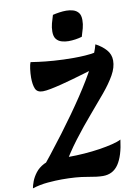

<svg xmlns="http://www.w3.org/2000/svg" viewBox="-145 -1162 915 1256"><g transform="rotate(-10 312.5 -534.5)"><path d="M16 -49Q124 -181 213 -299.5Q302 -418 369.5 -519.5Q437 -621 479 -701.5Q521 -782 535 -838Q577 -816 604 -785.5Q631 -755 631 -714Q631 -668 603 -618.5Q575 -569 528 -512.5Q481 -456 424 -390Q367 -324 307.5 -246Q248 -168 195 -75ZM165 -6Q125 -6 72 -1.5Q19 3 -31 19Q-28 1 -18 -26Q-8 -53 13 -80.5Q34 -108 69.5 -126.5Q105 -145 159 -145Q168 -145 177 -144.5Q186 -144 198.5 -143.5Q211 -143 231 -143Q285 -143 339.5 -147Q394 -151 442.5 -158.5Q491 -166 529 -175.5Q567 -185 588 -196Q575 -90 538.5 -35.5Q502 19 435 19Q398 19 330.5 6.5Q263 -6 165 -6ZM83 -696Q83 -724 87 -754Q91 -784 97 -797Q110 -795 150 -789.5Q190 -784 250.5 -779.5Q311 -775 382 -775Q418 -775 456.5 -777.5Q495 -780 529 -787L483 -679Q460 -672 425 -661.5Q390 -651 349.5 -639.5Q309 -628 269.5 -618Q230 -608 197 -601.5Q164 -595 144 -595Q106 -595 94.5 -622.5Q83 -650 83 -696ZM456 -902Q436 -896 412.5 -892.5Q389 -889 366 -889Q343 -889 321 -895.5Q299 -902 285.5 -919Q272 -936 272 -968Q272 -996 279 -1022Q286 -1048 295 -1076Q315 -1081 339 -1084.5Q363 -1088 385 -1088Q409 -1088 430.5 -1081.5Q452 -1075 465.5 -1058.5Q479 -1042 479 -1010Q479 -982 472 -956Q465 -930 456 -902Z"/></g></svg>

Font: Merienda Black
Style: Regular
Weight: 900
Designer: Eduardo Rodriguez Tunni
Foundry: Eduardo Rodriguez Tunni
Version: Version 2.001